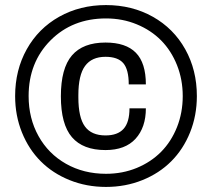

<svg xmlns="http://www.w3.org/2000/svg" viewBox="-20 -718 797 750"><path d="M39.1 -342.8Q39.1 -444.3 84.5 -525.6Q129.9 -606.9 211.2 -652.6Q292.5 -698.2 394 -698.2Q495.6 -698.2 576.9 -652.6Q658.2 -606.9 703.6 -525.6Q749 -444.3 749 -342.8Q749 -266.6 722.4 -200.7Q695.8 -134.8 648.9 -87.9Q602.1 -41 536.1 -14.4Q470.2 12.2 394 12.2Q317.9 12.2 252 -14.4Q186 -41 139.2 -87.9Q92.3 -134.8 65.7 -200.7Q39.1 -266.6 39.1 -342.8ZM394 -39.1Q458.5 -39.1 514.2 -62Q569.8 -85 609.4 -125Q648.9 -165 671.4 -221.4Q693.8 -277.8 693.8 -342.8Q693.8 -407.2 671.4 -463.6Q648.9 -520 609.4 -560.1Q569.8 -600.1 514.2 -623Q458.5 -646 394 -646Q262.7 -646 177.2 -560.1Q91.8 -474.1 91.8 -342.8Q91.8 -255.9 130.4 -186.5Q168.9 -117.2 238 -78.1Q307.1 -39.1 394 -39.1ZM392.1 -131.8Q304.2 -131.8 261 -182.1Q217.8 -232.4 217.8 -341.8Q217.8 -451.2 261 -501.5Q304.2 -551.8 392.1 -551.8Q471.7 -551.8 510.7 -512Q549.8 -472.2 549.8 -388.2H482.9Q482.9 -446.3 461.7 -471.2Q440.4 -496.1 392.1 -496.1Q338.4 -496.1 312.3 -460.4Q286.1 -424.8 286.1 -346.2V-337.9Q286.1 -258.8 311.8 -223.9Q337.4 -189 392.1 -189Q439.5 -189 462.6 -214.6Q485.8 -240.2 485.8 -294.9H549.8Q549.8 -220.2 509.5 -176Q469.2 -131.8 392.1 -131.8Z"/></svg>

Font: Archivo Medium
Style: Italic
Weight: 500
Italic angle: -10°
Designer: Hector Gatti
Foundry: Omnibus-Type
Version: Version 2.001